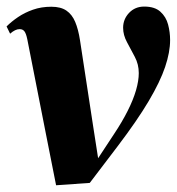

<svg xmlns="http://www.w3.org/2000/svg" viewBox="-26 -540 526 570"><path d="M55 -423.5Q51.5 -440.5 46.5 -447Q41.5 -453.5 32.5 -453.5Q25.5 -453.5 18.8 -450.2Q12 -447 4 -440L-6.5 -461.5Q8 -476 27.5 -489.2Q47 -502.5 71.8 -511.2Q96.5 -520 126.5 -520Q154.5 -520 171.2 -508.5Q188 -497 197.2 -475Q206.5 -453 211.5 -420.5L250.5 -165.5L266.5 -62.5L235.5 -25L312.5 -142Q336.5 -178 353 -210.8Q369.5 -243.5 377.8 -272Q386 -300.5 386 -323Q386 -349 374.2 -371.2Q362.5 -393.5 351 -414.8Q339.5 -436 339.5 -457.5Q339.5 -483 357.2 -501.8Q375 -520.5 402 -520.5Q433.5 -520.5 450.2 -505.2Q467 -490 473 -467.2Q479 -444.5 479 -421Q479 -385 464.2 -341.2Q449.5 -297.5 415.5 -240Q381.5 -182.5 323 -105.5L240.5 3L140.5 10L110.5 -141.5Z"/></svg>

Font: Merriweather 144pt ExtraBold
Style: Italic
Weight: 800
Italic angle: -7.8°
Version: Version 2.101